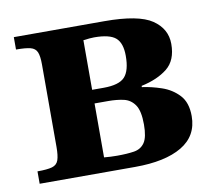

<svg xmlns="http://www.w3.org/2000/svg" viewBox="-60 -542 685 610"><g transform="rotate(-10 282.5 -236.5)"><path d="M329 0H21V-40Q53 -40 68.5 -44.5Q84 -49 89 -63.5Q94 -78 94 -106V-372Q94 -399 88.5 -412Q83 -425 67.5 -429Q52 -433 21 -433V-473H313Q423 -473 466.5 -443.5Q510 -414 510 -365Q510 -312 478 -286.5Q446 -261 394 -250V-246Q424 -242 456.5 -231Q489 -220 511.5 -196Q534 -172 534 -128Q534 -64 480 -32Q426 0 329 0ZM279 -45Q311 -45 333.5 -48.5Q356 -52 368 -69.5Q380 -87 380 -128Q380 -172 366.5 -191.5Q353 -211 331 -216Q309 -221 281 -221H237V-47Q248 -46 258 -45.5Q268 -45 279 -45ZM237 -425V-265H274Q324 -265 342.5 -285Q361 -305 361 -353Q361 -394 341.5 -411Q322 -428 272 -428Q260 -428 237 -425Z"/></g></svg>

Font: STIX Two Text
Style: Bold
Weight: 700
Designer: Ross Mills, John Hudson & Paul Hanslow, Tiro Typeworks Ltd; with prior portions MicroPress Inc., and Coen Hoffman.
Foundry: Tiro Typeworks Ltd
Version: Version 2.13 b171